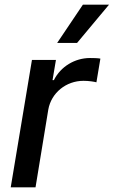

<svg xmlns="http://www.w3.org/2000/svg" viewBox="-20 -802 487 822"><path d="M25.9 0H132.1L186.8 -333.1C199.6 -404.5 262.8 -456 337.7 -456C360.1 -456 384.6 -452.1 392.8 -449.6L409.8 -551.1C398.8 -553.3 378.6 -553.6 365.1 -553.6C301.1 -553.6 239.7 -517.4 210.6 -458.8H204.9L219.5 -545.5H116.8ZM224.8 -618.3H310L446.7 -782H334.9Z"/></svg>

Font: Magic Ui Pro Medium
Style: Italic
Weight: 500
Italic angle: -9.39999°
Designer: Stefan Endress, Andreas Faust
Version: Version 1.000;FEAKit 1.0